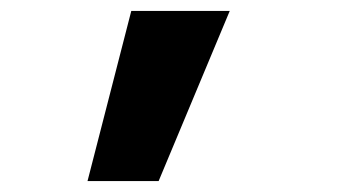

<svg xmlns="http://www.w3.org/2000/svg" viewBox="-20 -171 640 351"><path d="M270 160H140L220 -151H400Z"/></svg>

Font: JetBrains Mono Extra Bold
Style: Regular
Weight: 800
Monospace: yes
Designer: Philipp Nurullin, Konstantin Bulenkov
Foundry: JetBrains
Version: 2.002